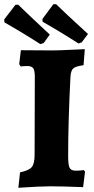

<svg xmlns="http://www.w3.org/2000/svg" viewBox="-60 -883 447 910"><path d="M35 -66Q77 -75 90.5 -91Q104 -107 104 -149L105 -518Q105 -549 97.5 -559.5Q90 -570 69 -570Q54 -570 38 -568L31 -579L39 -645L187 -644Q215 -644 276 -647L342 -650L336 -574Q299 -569 287.5 -559Q276 -549 274 -520Q263 -307 263 -143Q263 -101 270 -87.5Q277 -74 299 -74Q322 -74 337 -77L343 -69L334 4Q236 0 178 0Q130 0 27 7ZM142 -780 141 -793 193 -863H206Q219 -850 260.5 -811Q302 -772 357 -722L327 -682L312 -677Q259 -711 208 -741.5Q157 -772 142 -780ZM-39 -777 -40 -791 13 -860 26 -861Q39 -848 80 -809Q121 -770 176 -719L147 -679L131 -674Q78 -708 27 -738.5Q-24 -769 -39 -777Z"/></svg>

Font: Alegreya SC ExtraBold
Style: Regular
Weight: 800
Designer: Juan Pablo del Peral
Foundry: Huerta Tipografica
Version: Version 2.007; ttfautohint (v1.6)